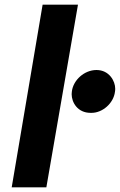

<svg xmlns="http://www.w3.org/2000/svg" viewBox="-20 -800 512 820"><path d="M162 -780 30 0H178L313 -780ZM287 -410C287 -406 286 -402 286 -398C286 -363 311 -318 367 -318C368 -318 370 -318 371 -318C418 -318 465 -359 471 -408C472 -413 472 -417 472 -422C472 -453 447 -501 392 -501C340 -501 293 -458 287 -410Z"/></svg>

Font: Jost
Style: Bold Italic
Weight: 700
Italic angle: -5°
Version: Version 3.710